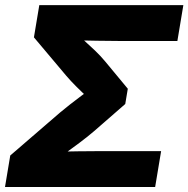

<svg xmlns="http://www.w3.org/2000/svg" viewBox="-20 -748 753 768"><path d="M0 0 21 -126 220.7 -298.3Q238.3 -313 260.3 -330.3Q282.2 -347.7 305.7 -365Q329.1 -382.3 350.3 -397.7Q371.6 -413.1 387.7 -423.8L370.6 -321.8Q355 -335.9 331.8 -357.2Q308.6 -378.4 285.4 -401.6Q262.2 -424.8 245.6 -444.3L115.7 -598.6L137.2 -727.5H713.4L689.5 -584H463.4Q416 -584 367.7 -585Q319.3 -585.9 274.4 -586.9L273.4 -625.5Q291.5 -608.4 314.5 -587.9Q337.4 -567.4 360.4 -545.4Q383.3 -523.4 400.9 -502L491.2 -393.1L481 -332L356 -223.1Q329.1 -200.2 297.9 -176.8Q266.6 -153.3 236.3 -131.6Q206.1 -109.9 183.1 -91.8L196.8 -141.1Q242.7 -142.1 292.2 -142.8Q341.8 -143.6 390.1 -143.6H624.5L600.6 0Z"/></svg>

Font: Inter 20pt ExtraBold
Style: Italic
Weight: 800
Italic angle: -9.3988°
Version: Version 4.001;git-66647c0bb